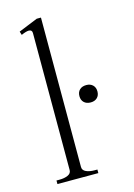

<svg xmlns="http://www.w3.org/2000/svg" viewBox="-111 -776 580 834"><g transform="rotate(-15 179.0 -358.5)"><path d="M41 -16H55Q77 -16 92.5 -23Q108 -30 108 -45V-661Q108 -676 93 -676Q81 -676 59 -666L54 -682L140 -717H159V-45Q159 -30 174.5 -23Q190 -16 212 -16H225V0H41ZM232 -344Q232 -362 243 -372.5Q254 -383 273 -383Q291 -383 302 -372.5Q313 -362 313 -344Q313 -326 302 -315.5Q291 -305 273 -305Q254 -305 243 -315.5Q232 -326 232 -344Z"/></g></svg>

Font: Taviraj ExtraLight
Style: Regular
Weight: 200
Designer: Katatrad Team
Foundry: CadsonDemak
Version: Version 1.030